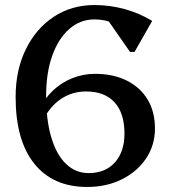

<svg xmlns="http://www.w3.org/2000/svg" viewBox="-20 -726 677 762"><path d="M326 16Q190 16 116 -76.5Q42 -169 42 -341Q42 -448 82.5 -530.5Q123 -613 193.5 -659.5Q264 -706 355 -706Q416 -706 474.5 -690Q533 -674 584 -643L514 -520H496L395 -665L481 -670L502 -586Q437 -649 355 -649Q298 -649 254.5 -610.5Q211 -572 187 -504Q163 -436 163 -345Q163 -250 183.5 -181Q204 -112 242 -75.5Q280 -39 332 -39Q398 -39 436 -81.5Q474 -124 474 -196Q474 -277 434.5 -320Q395 -363 322 -363Q266 -363 221.5 -333Q177 -303 149 -245L137 -292Q156 -334 189.5 -366Q223 -398 266.5 -415.5Q310 -433 356 -433Q429 -433 482.5 -406.5Q536 -380 565.5 -331.5Q595 -283 595 -216Q595 -150 560 -97.5Q525 -45 464 -14.5Q403 16 326 16Z"/></svg>

Font: Platypi Light
Style: Regular
Weight: 400
Version: Version 1.200